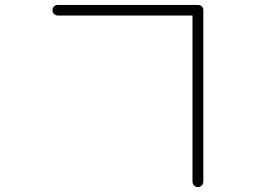

<svg xmlns="http://www.w3.org/2000/svg" viewBox="-20 -748 1040 779"><path d="M215 -685Q206 -685 199.5 -691Q193 -697 193 -707Q193 -716 199.5 -722Q206 -728 215 -728H783Q792 -728 799 -722Q805 -716 805 -707V-11Q805 -2 798.5 4.5Q792 11 783 11Q774 11 767.5 4.5Q761 -2 761 -11V-685Z"/></svg>

Font: Yomogi
Style: Regular
Weight: 400
Designer: satsuyako
Foundry: satsuyako
Version: Version 3.100